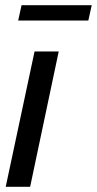

<svg xmlns="http://www.w3.org/2000/svg" viewBox="-20 -719 373 739"><path d="M206 -521 96 0H2L113 -521ZM50 -640 63 -699H333L320 -640Z"/></svg>

Font: Nacelle
Style: Italic
Weight: 400
Italic angle: -12°
Designer: Sora Sagano
Foundry: Sora Sagano
Version: Version 1.000;FEAKit 1.0